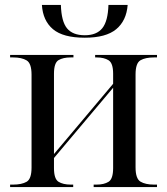

<svg xmlns="http://www.w3.org/2000/svg" viewBox="-20 -759 677 779"><path d="M324 -606Q236 -606 195 -640.5Q154 -675 150 -739H227Q229 -672 252 -644Q275 -616 324 -616Q372 -616 395 -644.5Q418 -673 420 -739H498Q493 -675 451.5 -640.5Q410 -606 324 -606ZM21 0V-10H33Q68 -10 88 -21.5Q108 -33 108 -79V-456Q108 -502 88 -514Q68 -526 33 -526H21V-536H278V-526H267Q236 -526 217.5 -515Q199 -504 199 -460V-134L439 -419V-460Q439 -503 420.5 -514.5Q402 -526 372 -526H366V-536H617V-526H605Q570 -526 550 -514.5Q530 -503 530 -457V-80Q530 -34 550 -22Q570 -10 605 -10H617V0H360V-10H372Q402 -10 420.5 -21.5Q439 -33 439 -77V-403L199 -118V-77Q199 -33 217.5 -21.5Q236 -10 267 -10H277V0Z"/></svg>

Font: Noto Serif Display SemiCondensed
Style: Regular
Weight: 400
Width: 4
Designer: Monotype Design Team
Foundry: Monotype Imaging Inc.
Version: Version 2.009